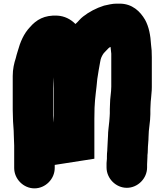

<svg xmlns="http://www.w3.org/2000/svg" viewBox="-20 -785 905 1056"><path d="M276 -111C275.3 -114.3 275 -117.7 275 -121C274.3 -129 273.7 -138.3 273 -149V-360C273 -349.4 275 -337.4 275 -326C275.7 -316.7 276 -307.3 276 -298ZM585 -212C584.3 -202 584 -192.7 584 -184V-162C584 -156 583.7 -149.7 583 -143L581 -117C578.9 -92.3 574 -63.9 574 -37C574 -17.9 570 18.8 570 40V43C568.7 53 568 64 568 76V88C567.3 96.7 566.7 104.7 566 112V136C566 196.5 617.1 248 677.5 248C737.9 248 789 196.5 789 136V119C789 105.8 791 90.6 791 76V69C792.3 59 793 49.3 793 40C793 16.4 797 -9.9 797 -33C797 -74.8 807 -114.5 807 -157V-184C807 -190.7 807.3 -198.3 808 -207C808 -220.9 809.8 -233.3 811 -246L813 -270C814.3 -281.3 815 -293.3 815 -306V-470C815 -482.7 814.7 -495.3 814 -508L811 -537C807.7 -592.7 799 -637.4 778 -676C751.1 -722.2 707.5 -765 638 -765H621C596.7 -765 573.5 -758.6 552 -754C508.4 -740.2 469.2 -719.3 437 -694C420.6 -681.5 410.9 -666.9 395 -653C367 -681 334.3 -696.3 297 -699C223.5 -703.3 179.6 -675.8 145 -636C111 -600.2 91.5 -555.1 77 -502L71 -482L67 -466C57.5 -437.4 50 -404.9 50 -367V-182C50 -169.3 50.3 -156.3 51 -143C51 -106.3 56 -76.4 56 -40C56 -23.7 58 -1.4 58 16V139C58 199.5 109.1 251 169.5 251C229.9 251 281 199.5 281 139V122L499 88V-131C499 -151.7 499.3 -172 500 -192C502 -247.7 510.8 -297.1 515 -350C520 -385.2 525.4 -413.5 531 -445C534 -465.7 540.7 -478.3 551 -493C560.3 -502.3 568.7 -511 576 -519C579.5 -522.5 583.3 -525.4 588 -527C588.7 -524.3 589 -521.3 589 -518L592 -490V-309C592 -275.2 585 -246.2 585 -212Z"/></svg>

Font: Smoothie
Style: Blk
Weight: 900
Foundry: Cannot Into Space Fonts
Version: Version 0.8